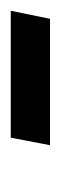

<svg xmlns="http://www.w3.org/2000/svg" viewBox="102 -781 113 357"><g transform="rotate(-90 158.5 -602.5)"><path d="M67 -566 81 -639H317L302 -566Z"/></g></svg>

Font: Saira UltraCondensed ExtraBold
Style: Italic
Weight: 800
Width: 1
Italic angle: -12°
Designer: Hector Gatti with collaboration of the Omnibus-Type team
Foundry: Omnibus-Type
Version: Version 1.101